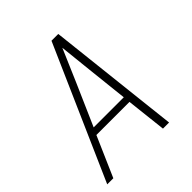

<svg xmlns="http://www.w3.org/2000/svg" viewBox="-200 -868 1001 1001"><g transform="rotate(-45 300.0 -367.5)"><path d="M16 0 340 -735H390L472 0H427L402 -222H158L61 0ZM398 -260 373 -490Q368 -535 363.5 -579.5Q359 -624 354 -669Q335 -624 315.5 -579.5Q296 -535 277 -490L176 -260Z"/></g></svg>

Font: Iosevka XLt Ex Obl
Style: Regular
Weight: 200
Width: 7
Italic angle: -9°
Monospace: yes
Designer: Belleve Invis
Foundry: Belleve Invis
Version: Version 32.5.0; ttfautohint (v1.8.4)